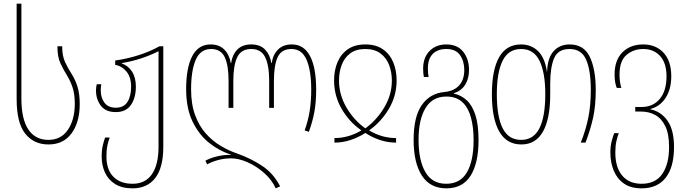

<svg xmlns="http://www.w3.org/2000/svg" viewBox="-20 -780 3750 1050"><path d="M245 10Q165 10 118 -49Q71 -108 71 -239V-760H97V-240Q97 -129 135 -72Q173 -15 245 -15Q314 -15 351.5 -70.5Q389 -126 389 -213Q389 -262 378.5 -296.5Q368 -331 349 -363Q328 -397 311 -432.5Q294 -468 294 -527H320Q320 -475 335.5 -441.5Q351 -408 372 -375Q393 -342 404.5 -303.5Q416 -265 416 -211Q416 -112 371.5 -51Q327 10 245 10Z M705 250Q647 250 609.5 226.5Q572 203 554 163.5Q536 124 536 75Q536 41 542.5 14Q549 -13 555 -28H580Q573 -11 567.5 15Q562 41 562 75Q562 148 600 186.5Q638 225 705 225Q775 225 811 172.5Q847 120 847 22V-500Q804 -478 752.5 -461Q701 -444 646 -435V-433Q681 -421 702 -388.5Q723 -356 723 -306Q723 -245 696 -206Q669 -167 613 -167Q558 -167 531.5 -202Q505 -237 505 -285Q505 -302 509 -319H534Q531 -304 531 -285Q531 -245 551.5 -218Q572 -191 613 -191Q657 -191 677 -222.5Q697 -254 697 -306Q697 -359 671 -389.5Q645 -420 610 -425V-449Q678 -459 739 -478.5Q800 -498 852 -527H873V23Q873 137 829 193.5Q785 250 705 250Z M1488 250Q1466 202 1423.5 165Q1381 128 1333 107Q1285 86 1245 86Q1207 86 1172 95.5Q1137 105 1113 119L1103 99Q1130 84 1168 75Q1206 66 1244 67V66Q1180 46 1124 1.5Q1068 -43 1033 -115.5Q998 -188 998 -292Q998 -410 1031.5 -473.5Q1065 -537 1132 -537Q1179 -537 1207 -508.5Q1235 -480 1242 -435H1244Q1250 -480 1277.5 -508.5Q1305 -537 1354 -537Q1403 -537 1430 -508.5Q1457 -480 1464 -435H1466Q1472 -480 1500 -508.5Q1528 -537 1576 -537Q1642 -537 1675.5 -473.5Q1709 -410 1709 -290Q1709 -221 1699 -167Q1689 -113 1669 -59L1646 -67Q1665 -119 1673.5 -172.5Q1682 -226 1682 -290Q1682 -394 1656.5 -453Q1631 -512 1574 -512Q1519 -512 1498.5 -467.5Q1478 -423 1478 -338V-190H1452V-338Q1452 -423 1430 -467.5Q1408 -512 1354 -512Q1299 -512 1277.5 -467.5Q1256 -423 1256 -338V-190H1230V-338Q1230 -423 1209 -467.5Q1188 -512 1134 -512Q1076 -512 1050.5 -453Q1025 -394 1025 -292Q1025 -210 1047 -150.5Q1069 -91 1105.5 -50Q1142 -9 1186.5 17.5Q1231 44 1278 60Q1354 87 1415 128Q1476 169 1512 239Z M1809 0V-25Q1885 -25 1955 -66V-68Q1890 -113 1848.5 -184.5Q1807 -256 1807 -340Q1807 -395 1825.5 -439.5Q1844 -484 1882 -510.5Q1920 -537 1978 -537Q2036 -537 2074 -510.5Q2112 -484 2130.5 -439.5Q2149 -395 2149 -340Q2149 -256 2106.5 -184.5Q2064 -113 2000 -68V-66Q2069 -25 2146 -25V0Q2102 0 2059 -14Q2016 -28 1978 -53Q1939 -28 1896 -14Q1853 0 1809 0ZM1978 -78Q2040 -123 2081.5 -192.5Q2123 -262 2123 -340Q2123 -385 2108 -424.5Q2093 -464 2060.5 -488Q2028 -512 1978 -512Q1927 -512 1895 -488Q1863 -464 1848.5 -424.5Q1834 -385 1834 -340Q1834 -262 1874.5 -192.5Q1915 -123 1978 -78Z M2421 250Q2332 250 2287 180Q2242 110 2242 -15Q2242 -142 2287 -206Q2332 -270 2412 -277Q2463 -282 2491 -313Q2519 -344 2519 -397Q2519 -446 2495.5 -479Q2472 -512 2421 -512Q2373 -512 2346.5 -485Q2320 -458 2320 -405Q2320 -380 2324 -359H2298Q2296 -369 2295 -380.5Q2294 -392 2294 -405Q2294 -465 2329 -501Q2364 -537 2421 -537Q2482 -537 2513.5 -496.5Q2545 -456 2545 -398Q2545 -351 2524.5 -317.5Q2504 -284 2462 -270V-268Q2501 -260 2531.5 -232.5Q2562 -205 2579.5 -152Q2597 -99 2597 -14Q2597 112 2553.5 181Q2510 250 2421 250ZM2420 225Q2497 225 2533.5 162.5Q2570 100 2570 -15Q2570 -84 2555.5 -137.5Q2541 -191 2508.5 -221.5Q2476 -252 2421 -252Q2345 -252 2307 -189Q2269 -126 2269 -15Q2269 96 2306 160.5Q2343 225 2420 225Z M2831 10Q2751 10 2710.5 -60.5Q2670 -131 2670 -265Q2670 -397 2709.5 -467Q2749 -537 2830 -537Q2885 -537 2922.5 -500.5Q2960 -464 2971 -388H2972Q2974 -463 3007.5 -500Q3041 -537 3095 -537Q3173 -537 3205.5 -469Q3238 -401 3238 -288Q3238 -201 3223.5 -136Q3209 -71 3182 0H3156Q3184 -70 3197.5 -137.5Q3211 -205 3211 -288Q3211 -395 3185.5 -453.5Q3160 -512 3095 -512Q3032 -512 3010.5 -462Q2989 -412 2989 -322V-264Q2989 -131 2949.5 -60.5Q2910 10 2831 10ZM2830 -15Q2898 -15 2930 -78.5Q2962 -142 2962 -265Q2962 -383 2930.5 -447.5Q2899 -512 2830 -512Q2760 -512 2728.5 -447.5Q2697 -383 2697 -265Q2697 -142 2729 -78.5Q2761 -15 2830 -15Z M3489 250Q3430 250 3392.5 224Q3355 198 3336.5 153.5Q3318 109 3318 54Q3318 18 3325.5 -9.5Q3333 -37 3339 -52H3364Q3357 -35 3351 -8.5Q3345 18 3345 54Q3345 135 3382.5 180Q3420 225 3489 225Q3565 225 3602 171Q3639 117 3639 24Q3639 -47 3618.5 -89.5Q3598 -132 3563.5 -151Q3529 -170 3486 -170H3454V-195H3490Q3551 -195 3588 -239Q3625 -283 3625 -363Q3625 -435 3590 -473.5Q3555 -512 3498 -512Q3444 -512 3406 -479.5Q3368 -447 3368 -372Q3368 -349 3371 -330Q3374 -311 3378 -299H3353Q3341 -328 3341 -372Q3341 -451 3384 -494Q3427 -537 3498 -537Q3566 -537 3608.5 -492Q3651 -447 3651 -363Q3651 -293 3620.5 -245.5Q3590 -198 3537 -184V-182Q3594 -171 3630 -120.5Q3666 -70 3666 24Q3666 134 3620.5 192Q3575 250 3489 250Z"/></svg>

Font: Noto Sans Georgian Condensed Thin
Style: Regular
Weight: 100
Width: 3
Designer: Monotype Design Team, Akaki Razmadze
Foundry: Google LLC
Version: Version 2.005; ttfautohint (v1.8.4.7-5d5b)